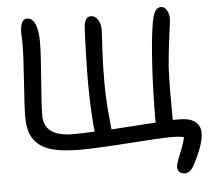

<svg xmlns="http://www.w3.org/2000/svg" viewBox="-59 -790 1123 1022"><g transform="rotate(-5 503.0 -279.0)"><path d="M888.2 168Q869.1 168 859.1 157.2Q849.1 146.5 849.1 129.9Q849.1 115.2 870.6 63Q892.1 10.7 899.9 -24.9Q874 -30.8 827.1 -30.8Q783.2 -30.8 604.5 -18.3Q425.8 -5.9 344.2 -5.9Q263.7 -5.9 210.2 -17.6Q156.7 -29.3 125 -55.2Q93.3 -81.1 80.1 -118.2Q66.9 -155.3 66.9 -210.9Q66.9 -249 76.9 -391.6Q86.9 -534.2 86.9 -602.1Q86.9 -608.9 85.9 -625.7Q85 -642.6 85 -647Q85 -726.1 121.1 -726.1Q149.9 -726.1 165 -692.6Q180.2 -659.2 180.2 -596.2Q180.2 -533.2 169.2 -397.9Q158.2 -262.7 158.2 -204.1Q158.2 -91.8 313 -91.8Q360.8 -91.8 429.2 -95.2Q423.3 -132.3 419.7 -209.2Q416 -286.1 416 -356Q416 -427.2 419.2 -532Q422.4 -636.7 424.8 -659.2Q429.7 -709 461.9 -709Q483.4 -709 498.3 -686.8Q513.2 -664.6 513.2 -630.9Q513.2 -628.4 508.1 -538.8Q502.9 -449.2 502.9 -356.9Q502.9 -297.9 506.1 -245.6Q509.3 -193.4 513.9 -149.2Q518.6 -105 519 -99.1Q564.5 -101.6 644.3 -107.4Q724.1 -113.3 756.8 -115.2Q755.9 -117.2 755.9 -122.1Q755.9 -271 764.2 -413.6Q772.5 -556.2 786.1 -637.2Q793.5 -684.6 805.2 -704.8Q816.9 -725.1 837.9 -725.1Q856.9 -725.1 868.4 -704.8Q879.9 -684.6 879.9 -660.2Q879.9 -649.9 875.5 -618.4Q871.1 -586.9 863.8 -527.8Q856.4 -468.8 851.1 -404.8Q849.6 -377.4 848.6 -338.6Q847.7 -299.8 847.7 -271.7Q847.7 -243.7 847.9 -196.8Q848.1 -149.9 848.1 -134.8V-121.1H882.8Q938.5 -121.1 966.8 -99.4Q995.1 -77.6 995.1 -38.1Q995.1 19.5 939 127Q917.5 168 888.2 168Z"/></g></svg>

Font: Shantell Sans Bouncy
Style: Regular
Weight: 400
Designer: Stephen Nixon, Anya Danilova, Shantell Martin
Foundry: Arrow Type
Version: Version 1.006;[9816181b4]